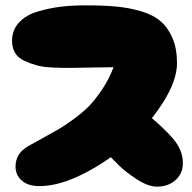

<svg xmlns="http://www.w3.org/2000/svg" viewBox="-20 -697 718 717"><path d="M127 -2Q202 -2 294.5 -49.5Q387 -97 462.5 -165.5Q538 -234 589.5 -315.5Q641 -397 641 -461Q641 -515 624.5 -554Q608 -593 580.5 -617Q553 -641 508 -654.5Q463 -668 414.5 -672.5Q366 -677 299 -677Q250 -677 207.5 -672Q165 -667 121 -654Q77 -641 51 -613Q25 -585 25 -545Q25 -519 36 -500Q47 -481 71 -470Q95 -459 119 -452.5Q143 -446 183 -444.5Q223 -443 252 -443.5Q281 -444 329.5 -445Q378 -446 404 -446Q388 -403 363 -365.5Q338 -328 315 -303.5Q292 -279 255.5 -252.5Q219 -226 198 -214Q177 -202 137 -180Q97 -158 85 -151Q38 -124 38 -75Q38 -43 61.5 -22.5Q85 -2 127 -2ZM566 0Q608 0 635.5 -24.5Q663 -49 663 -88Q663 -136 626.5 -179Q590 -222 510 -287L347 -159Q403 -100 426 -77.5Q449 -55 491 -27.5Q533 0 566 0Z"/></svg>

Font: Cherry Bomb
Style: Regular
Weight: 400
Designer: satsuyako
Foundry: satsuyako
Version: Version 4.0